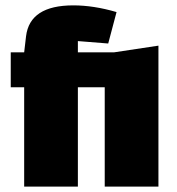

<svg xmlns="http://www.w3.org/2000/svg" viewBox="-20 -695 660 715"><path d="M370 0V-370H270V0H70V-370H20V-500H70L77 -560Q91 -675 253 -675Q329 -675 414 -650L383 -533L270 -542V-500H404L570 -525V0Z"/></svg>

Font: Changa One
Style: Regular
Weight: 400
Designer: Eduardo Rodriguez Tunni
Foundry: Eduardo Rodriguez Tunni
Version: Version 1.003